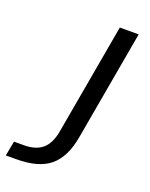

<svg xmlns="http://www.w3.org/2000/svg" viewBox="-275 -542 660 842"><g transform="rotate(20 55.0 -121.0)"><path d="M-129 159H-84Q-27 159 4 132Q35 105 45 45L136 -470H224L133 45Q116 140 63.5 184Q11 228 -94 228H-142Z"/></g></svg>

Font: KoHo Medium
Style: Italic
Weight: 500
Italic angle: -10°
Designer: Cadson Demak & Katatrad Team
Foundry: Cadson Demak Co.,Ltd.
Version: Version 1.000